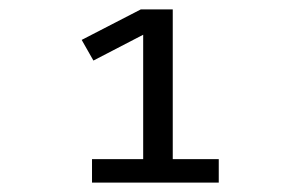

<svg xmlns="http://www.w3.org/2000/svg" viewBox="-20 -718 640 409"><path d="M176 -329V-379H285V-644L179 -589L154 -633L280 -698H348V-379H446V-329Z"/></svg>

Font: PlemolJP35 Console
Style: Regular
Weight: 400
Version: v2.0.3; ttfautohint (v1.8.4.7-5d5b-dirty) -l 6 -r 45 -G 200 